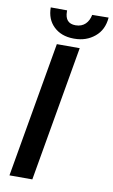

<svg xmlns="http://www.w3.org/2000/svg" viewBox="-98 -943 584 993"><g transform="rotate(10 194.5 -446.5)"><path d="M303.2 -891.6C295.4 -852.1 271 -823.7 227.5 -823.7C189.9 -823.7 171.4 -844.7 171.4 -886.7C171.4 -888.7 171.4 -890.1 171.4 -892.1L85.4 -892.6C85.4 -851.1 98.6 -817.9 124.5 -793C150.4 -768.1 184.6 -754.9 227.5 -754.4C229.5 -754.4 231.9 -754.4 233.9 -754.4C274.9 -754.4 310.5 -766.6 339.8 -791C369.6 -815.4 385.7 -849.1 389.2 -892.6ZM269.5 -710.9H149.4L25.9 0H146Z"/></g></svg>

Font: Roboto Medium
Style: Italic
Weight: 500
Italic angle: -12°
Designer: Google
Version: Version 2.137; 2017